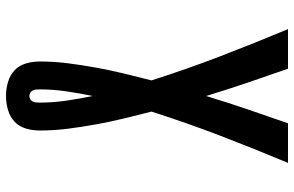

<svg xmlns="http://www.w3.org/2000/svg" viewBox="-190 -585 980 640"><g transform="rotate(90 300.0 -265.0)"><path d="M300 205Q277 205 254 198.5Q231 192 214.5 176.5Q198 161 191.5 138.5Q185 116 185 92Q185 45 191 -2Q197 -49 205.5 -95.5Q214 -142 225 -188Q236 -234 248 -280Q211 -396 167.5 -509.5Q124 -623 77 -735H209Q233 -667 256 -599Q279 -531 300 -462Q321 -531 344 -599Q367 -667 391 -735H523Q476 -623 432.5 -509.5Q389 -396 352 -280Q364 -234 375 -188Q386 -142 394.5 -95.5Q403 -49 409 -2Q415 45 415 92Q415 116 408.5 138.5Q402 161 385.5 176.5Q369 192 346 198.5Q323 205 300 205ZM300 127Q306 127 311 124Q316 121 318.5 116Q321 111 321.5 105Q322 99 322 93Q322 48 315.5 3.5Q309 -41 300 -84Q291 -41 284.5 3.5Q278 48 278 93Q278 99 278.5 105Q279 111 281.5 116Q284 121 289 124Q294 127 300 127Z"/></g></svg>

Font: Iosevka Slab XBdEx
Style: Regular
Weight: 800
Width: 7
Monospace: yes
Designer: Belleve Invis
Foundry: Belleve Invis
Version: Version 11.1.0; ttfautohint (v1.8.3)